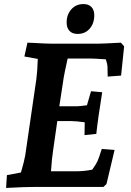

<svg xmlns="http://www.w3.org/2000/svg" viewBox="-20 -920 644 945"><path d="M14 -58 83 -71Q98 -121 104 -154L159 -531Q164 -569 166 -630L100 -642L115 -710L141 -709Q209 -705 234 -705H463Q483 -705 575 -710L591 -692L576 -548L510 -543L509 -593Q509 -602 501 -628Q443 -632 424 -632H313Q298 -564 294 -541L272 -397H361Q370 -397 408 -402L428 -471L483 -466Q462 -336 454 -261L396 -255L397 -318Q355 -324 332 -324H262L242 -184Q235 -141 231 -77H356Q394 -77 434 -85Q455 -115 460 -127Q467 -143 481 -187L544 -182L504 -14L489 0H373H155Q100 0 10 5ZM308 -809Q308 -848 331 -874Q354 -900 391 -900Q416 -900 430 -885.5Q444 -871 444 -845Q444 -805 421.5 -779Q399 -753 362 -753Q336 -753 322 -768Q308 -783 308 -809Z"/></svg>

Font: Andada Pro ExtraBold
Style: Italic
Weight: 800
Italic angle: -6.99998°
Designer: Carolina Giovagnoli
Foundry: Huerta Tipografica
Version: Version 3.005; ttfautohint (v1.8.4)